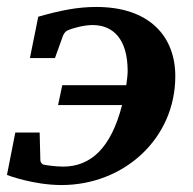

<svg xmlns="http://www.w3.org/2000/svg" viewBox="-37 -520 554 552"><path d="M467 -301C467 -415 393 -500 240 -500C185 -500 137 -490 73 -472L49 -353H121L144 -417C147 -425 153 -431 158 -433C169 -438 203 -448 229 -448C288 -448 330 -408 330 -316C330 -303 328 -290 326 -275H142L130 -218H314C282 -94 224 -41 144 -41C121 -41 89 -46 87 -47C82 -50 79 -54 79 -60L77 -139H7L-17 -17C-17 -17 58 12 140 12C319 12 467 -121 467 -301Z"/></svg>

Font: Veleka
Style: Bold Italic
Weight: 700
Italic angle: -12°
Designer: Stefan Peev, Context Ltd, 2016; SIL International, 1997-2014.
Foundry: Stefan Peev, Context Ltd, 2016
Version: Version 5.000